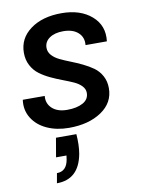

<svg xmlns="http://www.w3.org/2000/svg" viewBox="-91 -623 716 956"><g transform="rotate(-10 267.0 -145.0)"><path d="M152.8 45.9H255.9Q260.3 101.6 252.9 145Q230 270 118.2 270L127 220.2Q175.8 220.2 186 163.1L189 142.1H136.2ZM455.1 -151.9Q455.1 -78.1 390.6 -34.7Q326.2 8.8 226.1 8.8Q164.1 8.8 115.2 -13.4Q66.4 -35.6 41 -76.7Q15.6 -117.7 22.9 -168.9H133.8Q129.9 -130.9 156.7 -106Q183.6 -81.1 232.9 -81.1Q281.2 -81.1 312 -97.9Q342.8 -114.7 342.8 -147.9Q342.8 -167.5 327.6 -183.1Q312.5 -198.7 288.3 -209.5Q264.2 -220.2 234.9 -231.2Q205.6 -242.2 176.5 -255.9Q147.5 -269.5 123.3 -287.4Q99.1 -305.2 84 -333.5Q68.8 -361.8 68.8 -397.9Q68.8 -470.7 129.4 -515.4Q189.9 -560.1 287.1 -560.1Q382.3 -560.1 439 -510.7Q495.6 -461.4 485.8 -382.8H377.9Q381.8 -421.9 355.2 -446Q328.6 -470.2 279.8 -470.2Q236.8 -470.2 210.4 -451.9Q184.1 -433.6 184.1 -402.8Q184.1 -381.8 199 -365.2Q213.9 -348.6 237.8 -337.2Q261.7 -325.7 290.5 -314.5Q319.3 -303.2 348.4 -289.3Q377.4 -275.4 401.4 -258.3Q425.3 -241.2 440.2 -213.9Q455.1 -186.5 455.1 -151.9Z"/></g></svg>

Font: SVN-Poppins Medium
Style: Italic
Weight: 500
Italic angle: -10°
Designer: Ninad Kale (Devanagari), Jonny Pinhorn (Latin)
Foundry: Indian Type Foundry
Version: Version 3.002 2017